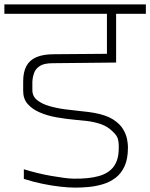

<svg xmlns="http://www.w3.org/2000/svg" viewBox="-56 -860 687 878"><path d="M288 -2Q259 -2 219 -6.5Q179 -11 136 -20Q93 -29 53 -42V-86Q82 -77 114.5 -69Q147 -61 179 -55.5Q211 -50 237.5 -46.5Q264 -43 282 -43Q351 -42 396.5 -55Q442 -68 464.5 -99Q487 -130 487 -182Q487 -194 487 -195.5Q487 -197 487 -196Q487 -195 487 -198Q487 -207 483.5 -223Q480 -239 460 -258Q436 -282 405 -292.5Q374 -303 343 -306.5Q312 -310 289 -312Q245 -316 202.5 -323.5Q160 -331 125.5 -346Q91 -361 70.5 -384.5Q50 -408 50 -444Q50 -442 50 -450.5Q50 -459 50 -470.5Q50 -482 50 -488Q50 -530 64.5 -557.5Q79 -585 110 -598.5Q141 -612 192 -612L433 -614V-797H-36V-840H611V-797H475V-574L186 -571Q146 -571 126.5 -558.5Q107 -546 100 -526.5Q93 -507 92 -486Q92 -476 92 -466Q92 -456 92 -448Q92 -420 113.5 -402.5Q135 -385 169.5 -375Q204 -365 242.5 -360Q281 -355 316.5 -351.5Q352 -348 374 -344Q430 -334 461.5 -313.5Q493 -293 507 -269Q521 -245 525 -223.5Q529 -202 529 -190V-184Q529 -133 513.5 -99.5Q498 -66 472 -46.5Q446 -27 414 -17.5Q382 -8 349.5 -5Q317 -2 288 -2Z"/></svg>

Font: Matangi Light
Style: Regular
Weight: 300
Designer: Prashant Pant
Foundry: The Graphic Ant
Version: Version 3.002